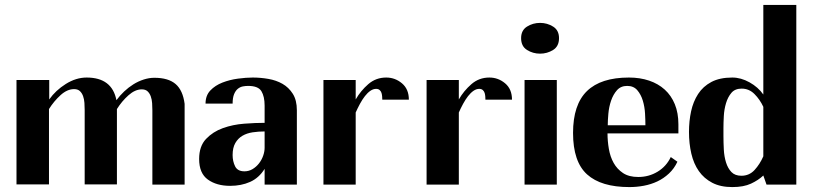

<svg xmlns="http://www.w3.org/2000/svg" viewBox="-20 -750 3318 780"><path d="M47 -425H180V-346Q206 -383 247.5 -409Q289 -435 332 -435Q435 -435 453 -343Q467 -362 484.5 -378.5Q502 -395 522 -407.5Q542 -420 564 -427Q586 -434 607 -434Q664 -434 693.5 -408.5Q723 -383 730 -328V0H599V-302Q599 -316 598 -331Q597 -346 592.5 -358.5Q588 -371 579.5 -379Q571 -387 556 -387Q529 -387 502 -363Q475 -339 455 -307V-1H324V-303Q324 -317 323 -332Q322 -347 317.5 -359.5Q313 -372 304.5 -380Q296 -388 281 -388Q253 -388 226 -363.5Q199 -339 179 -307V-1H47Z M1055 -251V-321Q1055 -358 1042 -379.5Q1029 -401 988 -401Q978 -401 967 -399Q956 -397 946.5 -389.5Q937 -382 931 -367.5Q925 -353 925 -329H815Q815 -362 834.5 -382.5Q854 -403 883.5 -414.5Q913 -426 946.5 -430.5Q980 -435 1007 -435Q1038 -435 1070 -429.5Q1102 -424 1127.5 -409.5Q1153 -395 1169.5 -369Q1186 -343 1186 -302V0H1055V-64Q1032 -27 996 -11Q960 5 915 5Q860 5 824.5 -20.5Q789 -46 789 -104Q789 -156 817 -185.5Q845 -215 885.5 -229.5Q926 -244 972 -247.5Q1018 -251 1055 -251ZM925 -120Q925 -95 935 -74.5Q945 -54 973 -54Q991 -54 1006 -63Q1021 -72 1032 -86Q1043 -100 1049 -117Q1055 -134 1055 -150V-216Q1030 -216 1006.5 -212.5Q983 -209 965 -198.5Q947 -188 936 -169Q925 -150 925 -120Z M1294 -425H1425V-346Q1445 -381 1476 -408Q1507 -435 1549 -435Q1585 -435 1613 -411.5Q1641 -388 1641 -345H1533Q1533 -350 1532.5 -357.5Q1532 -365 1530 -372Q1528 -379 1522.5 -384Q1517 -389 1508 -389Q1496 -389 1484.5 -381Q1473 -373 1462.5 -359.5Q1452 -346 1442.5 -328.5Q1433 -311 1425 -293V0H1294Z M1713 -425H1844V-346Q1864 -381 1895 -408Q1926 -435 1968 -435Q2004 -435 2032 -411.5Q2060 -388 2060 -345H1952Q1952 -350 1951.5 -357.5Q1951 -365 1949 -372Q1947 -379 1941.5 -384Q1936 -389 1927 -389Q1915 -389 1903.5 -381Q1892 -373 1881.5 -359.5Q1871 -346 1861.5 -328.5Q1852 -311 1844 -293V0H1713Z M2174 -657Q2145 -657 2121 -642Q2097 -627 2097 -595Q2097 -562 2121 -547Q2145 -532 2174 -532Q2203 -532 2227 -547Q2251 -562 2251 -595Q2251 -627 2227 -642Q2203 -657 2174 -657ZM2242 -425V0H2111V-425Z M2535 -435Q2580 -435 2617 -422.5Q2654 -410 2680.5 -386Q2707 -362 2721.5 -326.5Q2736 -291 2736 -245V-208H2448Q2448 -177 2453.5 -145Q2459 -113 2473 -88Q2487 -63 2511 -47Q2535 -31 2573 -31Q2616 -31 2651.5 -52.5Q2687 -74 2705 -112L2732 -93Q2719 -65 2697.5 -45Q2676 -25 2650.5 -13Q2625 -1 2596 4.5Q2567 10 2537 10Q2422 10 2365 -41.5Q2308 -93 2308 -210Q2308 -325 2364.5 -380Q2421 -435 2535 -435ZM2602 -241Q2602 -261 2600.5 -288.5Q2599 -316 2591.5 -341Q2584 -366 2569 -383.5Q2554 -401 2528 -401Q2502 -401 2486.5 -383.5Q2471 -366 2462.5 -341Q2454 -316 2451.5 -288.5Q2449 -261 2449 -241Z M2779 -214Q2779 -258 2787.5 -297.5Q2796 -337 2816 -368Q2836 -399 2870 -417Q2904 -435 2955 -435Q2990 -435 3025 -415.5Q3060 -396 3081 -366V-730H3215V0H3094L3081 -37Q3061 -18 3031 -4Q3001 10 2955 10Q2907 10 2873.5 -7.5Q2840 -25 2819 -55Q2798 -85 2788.5 -126Q2779 -167 2779 -214ZM2992 -36Q3024 -36 3045.5 -59.5Q3067 -83 3081 -115V-316Q3067 -346 3045 -368Q3023 -390 2993 -390Q2966 -390 2951.5 -373Q2937 -356 2929.5 -331Q2922 -306 2920.5 -278.5Q2919 -251 2919 -230V-198Q2919 -171 2920.5 -142.5Q2922 -114 2929.5 -90Q2937 -66 2951.5 -51Q2966 -36 2992 -36Z"/></svg>

Font: Gamine
Style: Bold
Weight: 700
Designer: Tapiwanashe Sebastian Garikayi
Version: Version 1.000